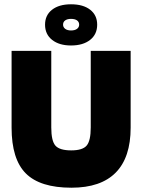

<svg xmlns="http://www.w3.org/2000/svg" viewBox="-20 -864 662 895"><path d="M403 -270V-627H589V-269Q589 -130 519.5 -59.5Q450 11 313 11Q167 11 100.5 -55.5Q34 -122 34 -269V-627H219V-270Q219 -207 238.5 -185Q258 -163 312 -163Q365 -163 384 -185.5Q403 -208 403 -270ZM433 -749Q433 -704 400 -678Q367 -652 311 -652Q256 -652 223 -678Q190 -704 190 -749Q190 -793 222.5 -818.5Q255 -844 311 -844Q368 -844 400.5 -818.5Q433 -793 433 -749ZM274 -749Q274 -737 284 -729.5Q294 -722 311 -722Q329 -722 339 -729.5Q349 -737 349 -749Q349 -762 339 -769Q329 -776 311 -776Q294 -776 284 -769Q274 -762 274 -749Z"/></svg>

Font: Blinker ExtraBold
Style: Regular
Weight: 800
Designer: Juergen Huber
Foundry: supertype
Version: Version 1.017;hotconv 1.0.117;makeotfexe 2.5.65602